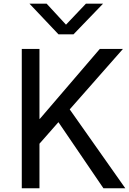

<svg xmlns="http://www.w3.org/2000/svg" viewBox="-20 -1007 690 1027"><path d="M96.5 0V-745.1H191.1V-371.1H193L513.7 -745.1H637.5L352.9 -421.9L650.2 0H533.2L292.5 -353.5L191.1 -238.3V0ZM137.7 -987.3H229.5L333 -875L439.5 -987.3H531.2L373 -823.2H293Z"/></svg>

Font: Gothic A1 Medium
Style: Regular
Weight: 500
Designer: HanYang I&C Co.,Ltd.
Foundry: HanYang I&C Co.,Ltd.
Version: Version 2.50